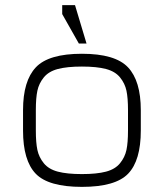

<svg xmlns="http://www.w3.org/2000/svg" viewBox="-20 -720 640 750"><path d="M480 -290V-250H530V-290Q530 -404 480 -457Q430 -510 300 -510Q170 -510 120 -457Q70 -404 70 -290V-250H120V-290Q120 -337 126 -365.5Q132 -394 151 -417.5Q170 -441 206 -450.5Q242 -460 300 -460Q358 -460 394 -450.5Q430 -441 449 -417.5Q468 -394 474 -365.5Q480 -337 480 -290ZM120 -210V-250H70V-210Q70 -93 119.5 -41.5Q169 10 300 10Q431 10 480.5 -41.5Q530 -93 530 -210V-250H480V-210Q480 -163 474 -134.5Q468 -106 449 -82.5Q430 -59 394 -49.5Q358 -40 300 -40Q242 -40 206 -49.5Q170 -59 151 -82.5Q132 -106 126 -134.5Q120 -163 120 -210ZM318 -550 273 -700H223V-665L288 -550Z"/></svg>

Font: Millimetre
Style: Light
Weight: 200
Designer: Jérémy Landes
Version: Version 1.0